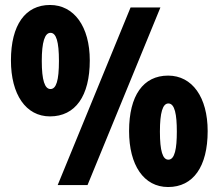

<svg xmlns="http://www.w3.org/2000/svg" viewBox="-20 -744 880 772"><path d="M181 -724C82 -724 24 -644 24 -501C24 -364 84 -276 181 -276C283 -276 341 -358 341 -501C341 -637 278 -724 181 -724ZM625 -714H505L212 0H332ZM183 -612C206 -612 217 -577 217 -499C217 -420 206 -386 183 -386C160 -386 148 -421 148 -499C148 -575 160 -612 183 -612ZM656 -440C556 -440 499 -360 499 -217C499 -80 558 8 656 8C757 8 815 -74 815 -217C815 -353 753 -440 656 -440ZM657 -328C683 -328 691 -283 691 -215C691 -147 683 -102 657 -102C634 -102 623 -137 623 -215C623 -291 634 -328 657 -328Z"/></svg>

Font: Noto Sans Arabic ExtCond Blk
Style: Regular
Weight: 900
Width: 2
Designer: Monotype Design Team, Nadine Chahine, Nizar Qandah and Khaled Hosny
Foundry: Monotype Imaging Inc.
Version: Version 2.012